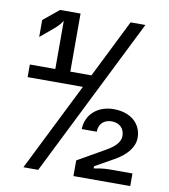

<svg xmlns="http://www.w3.org/2000/svg" viewBox="-82 -800 764 869"><g transform="rotate(10 300.0 -365.0)"><path d="M315 -463H218V-730H124L52 -671V-593L114 -645C129 -657 142 -674 149 -684V-463H32V-405H286L84 0H152L516 -730H448ZM468 -58C443 -58 413 -53 398 -50V-60L480 -106C539 -138 570 -178 570 -221C570 -286 519 -330 442 -330C368 -330 316 -284 314 -216H383C383 -251 406 -274 442 -274C477 -274 501 -252 501 -217C501 -191 481 -167 440 -144L314 -72V0H575V-58Z"/></g></svg>

Font: Tekne LDO SemiBold
Style: Regular
Weight: 600
Monospace: yes
Designer: Alessio Laiso, Mario Rullo, Paolo Rosset
Foundry: Alessio Laiso
Version: Version 1.000;hotconv 1.0.109;makeotfexe 2.5.65596